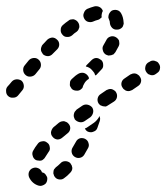

<svg xmlns="http://www.w3.org/2000/svg" viewBox="-22 -298 545 629"><path d="M103 253Q94 249 85 253Q77 256 73 265Q70 273 73 282Q78 293 86 300Q94 307 104 310Q108 311 112 311Q117 310 121 308Q125 306 128 303Q131 299 132 295Q133 291 133 286Q133 282 130 278Q128 274 125 271Q122 268 117 267Q116 266 115 266Q115 266 115 265Q111 256 103 253ZM153 266Q152 270 154 274Q155 279 158 282Q163 289 173 290Q182 291 189 285Q199 278 208 268Q211 265 213 261Q215 257 215 252Q214 248 213 244Q211 240 208 236Q201 230 192 230Q182 230 176 237Q168 245 161 250Q158 253 155 257Q153 261 153 266ZM132 169Q125 163 116 165Q106 166 101 174Q93 184 87 195Q82 203 85 212Q87 221 95 226Q99 228 104 228Q108 229 113 228Q117 227 120 224Q124 221 126 217Q131 209 137 200Q143 193 141 184Q140 174 132 169ZM223 216Q231 221 240 219Q249 217 254 209Q260 199 266 188Q271 180 268 171Q266 162 257 157Q249 153 240 155Q231 158 227 166Q221 176 216 185Q211 193 213 202Q215 211 223 216ZM203 108Q200 104 196 102Q192 100 188 99Q183 99 179 100Q175 101 171 104Q162 112 153 119Q150 122 148 126Q146 130 145 135Q145 139 146 143Q148 148 151 151Q157 158 166 159Q175 159 182 153Q190 146 199 139Q207 133 208 124Q209 115 203 108ZM285 133Q277 137 268 134Q264 133 261 130Q258 127 256 123Q262 121 267 117L286 104Q293 99 298 92Q302 87 304 82Q305 86 306 90Q306 94 305 98Q301 109 297 121Q294 130 285 133ZM280 54Q274 47 265 45Q256 43 248 48L229 61Q226 64 223 68Q221 71 220 76Q219 80 220 85Q221 89 223 93Q229 100 238 102Q247 104 255 99L274 86Q281 80 283 71Q285 62 280 54ZM358 4Q356 0 352 -2Q348 -5 344 -6Q340 -7 335 -6Q331 -5 327 -3L308 10Q300 15 298 24Q296 33 301 41Q303 44 307 47Q311 49 315 50Q320 51 324 51Q328 50 332 47L351 35Q359 30 361 21Q363 12 358 4ZM48 -34Q40 -39 31 -38Q22 -37 16 -30Q8 -20 3 -15Q-3 -8 -2 1Q-2 11 5 17Q12 23 21 22Q31 22 37 15Q42 9 51 -2Q57 -9 56 -18Q55 -28 48 -34ZM436 -47Q434 -51 430 -53Q427 -56 422 -57Q418 -58 413 -57Q409 -56 405 -54L386 -41Q378 -36 376 -27Q374 -18 380 -10Q382 -6 386 -4Q389 -1 394 0Q398 1 403 0Q407 -1 411 -3L430 -16Q438 -21 440 -30Q442 -39 436 -47ZM213 -7Q210 -11 208 -15Q206 -19 207 -23Q207 -28 208 -32Q210 -36 213 -39Q225 -51 236 -57Q244 -61 253 -59Q262 -56 267 -48Q268 -46 269 -44Q269 -42 269 -40Q269 -39 268 -39Q260 -34 255 -26Q250 -18 248 -10Q246 -8 245 -7Q238 0 229 -1Q219 -1 213 -7ZM104 -103Q97 -109 88 -108Q78 -107 72 -100L59 -84Q53 -77 54 -67Q55 -58 62 -52Q69 -46 78 -47Q88 -48 94 -55L107 -71Q113 -78 112 -88Q111 -97 104 -103ZM285 -106Q289 -108 293 -108Q298 -108 302 -106Q306 -104 310 -101Q316 -95 316 -86Q317 -76 310 -70Q303 -62 295 -54Q294 -53 293 -52Q291 -51 290 -51Q289 -55 287 -59Q282 -66 276 -72Q269 -78 260 -80Q259 -80 259 -80Q260 -82 261 -84Q262 -85 263 -86Q271 -94 278 -101Q281 -104 285 -106ZM498 -90Q496 -94 492 -96Q488 -98 484 -99Q480 -100 475 -99Q471 -98 467 -95L463 -93Q455 -87 454 -78Q452 -69 458 -61Q460 -58 464 -55Q468 -53 472 -52Q476 -51 481 -52Q485 -53 489 -56L493 -59Q501 -64 502 -73Q504 -82 498 -90ZM165 -168Q158 -175 149 -175Q140 -174 133 -168Q126 -160 118 -152Q115 -149 114 -145Q112 -141 112 -136Q112 -132 114 -128Q116 -124 119 -120Q126 -114 136 -114Q145 -115 151 -122Q158 -129 165 -136Q172 -143 172 -152Q172 -162 165 -168ZM325 -119Q329 -117 333 -116Q337 -116 342 -117Q346 -118 350 -120Q353 -123 356 -127Q362 -137 367 -147Q369 -151 369 -156Q369 -160 368 -165Q366 -169 363 -172Q360 -175 356 -177Q348 -181 339 -178Q330 -175 326 -166Q322 -158 317 -150Q312 -142 315 -133Q317 -124 325 -119ZM238 -209Q238 -214 237 -218Q236 -222 233 -226Q230 -230 226 -232Q223 -234 218 -235Q214 -235 209 -234Q205 -233 202 -230Q193 -224 184 -216Q177 -210 177 -201Q176 -192 182 -185Q188 -177 197 -177Q206 -176 214 -182Q221 -189 229 -194Q233 -197 235 -201Q237 -205 238 -209ZM362 -201Q367 -201 371 -203Q375 -205 378 -208Q381 -211 382 -216Q384 -220 383 -224Q382 -242 375 -254Q370 -263 361 -265Q352 -267 344 -263Q340 -260 338 -257Q335 -253 334 -249Q333 -245 333 -240Q334 -236 336 -232Q338 -228 338 -222Q339 -213 346 -206Q353 -200 362 -201ZM304 -275Q296 -279 287 -277Q276 -274 264 -269Q256 -265 253 -256Q249 -248 253 -239Q257 -230 265 -227Q274 -224 282 -227Q291 -231 299 -233Q303 -234 305 -236Q308 -238 311 -241Q310 -248 312 -255Q313 -259 315 -262Q312 -271 304 -275Z"/></svg>

Font: FRB American Cursive Guidelines Dashed Extrabold
Style: Bold Italic
Weight: 800
Italic angle: -25°
Version: Version 2.0;Modular Font Editor K font №1